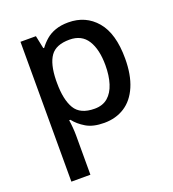

<svg xmlns="http://www.w3.org/2000/svg" viewBox="-142 -657 904 1005"><g transform="rotate(-20 310.0 -154.5)"><path d="M352 -549Q449 -549 508.5 -479Q568 -409 568 -270Q568 -179 541 -116Q514 -53 465 -21.5Q416 10 351 10Q289 10 250.5 -13Q212 -36 189 -66H182Q185 -48 187 -23.5Q189 1 189 20V240H83V-539H169L184 -467H189Q205 -489 227 -508Q249 -527 280 -538Q311 -549 352 -549ZM327 -462Q252 -462 221.5 -419Q191 -376 189 -287V-271Q189 -178 219 -127.5Q249 -77 329 -77Q374 -77 402.5 -101.5Q431 -126 445 -170Q459 -214 459 -272Q459 -360 427 -411Q395 -462 327 -462Z"/></g></svg>

Font: Noto Sans Cham Medium
Style: Regular
Weight: 500
Version: Version 2.002